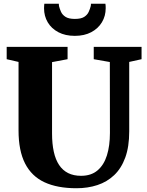

<svg xmlns="http://www.w3.org/2000/svg" viewBox="-20 -992 780 1020"><path d="M386.5 8Q284.5 8 216.2 -23.8Q148 -55.5 113.2 -123.5Q78.5 -191.5 78.5 -299V-663L15.5 -677.5V-743H339V-677.5L256.5 -662V-283Q256.5 -228 265.8 -186Q275 -144 294 -115.5Q313 -87 342 -72.5Q371 -58 410.5 -58Q464.5 -58 498.2 -86.8Q532 -115.5 548 -166.5Q564 -217.5 564 -285.5L563.5 -662.5L478 -677.5V-743H732V-677.5L666.5 -663V-294Q666.5 -212.5 645.5 -155Q624.5 -97.5 586.5 -61.5Q548.5 -25.5 497.5 -8.8Q446.5 8 386.5 8ZM377.5 -801.5Q327 -801.5 290.2 -820.8Q253.5 -840 233.8 -873.2Q214 -906.5 214 -948Q214 -955 214.5 -960.8Q215 -966.5 215.5 -972H292.5Q292.5 -969.5 292.8 -966.2Q293 -963 293.5 -959.5Q297 -945.5 304 -929.5Q311 -913.5 328 -902.5Q345 -891.5 377.5 -891.5Q410.5 -891.5 427.2 -902.2Q444 -913 451.2 -929Q458.5 -945 462 -959.5Q463 -963 463 -966.2Q463 -969.5 463 -972H540Q541 -966.5 541.2 -961Q541.5 -955.5 541.5 -948.5Q541.5 -907 521.5 -873.8Q501.5 -840.5 464.8 -821Q428 -801.5 377.5 -801.5Z"/></svg>

Font: Merriweather 28pt Black
Style: Regular
Weight: 900
Version: Version 2.100